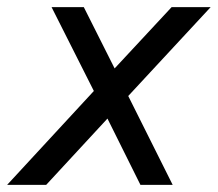

<svg xmlns="http://www.w3.org/2000/svg" viewBox="-83 -516 608 536"><path d="M-63 0 179 -262 61 -496H151L237 -325L396 -496H505L275 -248L399 0H309L217 -185L46 0Z"/></svg>

Font: Atkinson Hyperlegible
Style: Italic
Weight: 400
Italic angle: -12°
Designer: Elliott Scott, Megan Eiswerth, Linus Boman, Theodore Petrosky
Foundry: Braille Institute
Version: Version 1.006; ttfautohint (v1.8.3)